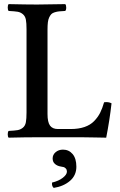

<svg xmlns="http://www.w3.org/2000/svg" viewBox="-20 -667 584 933"><path d="M377 0H160.2Q104 0 22 2Q17.6 -2.4 17.6 -14.4Q17.6 -26.4 22 -30.8Q51.8 -32.2 65.7 -34.7Q79.6 -37.1 91.1 -46.4Q102.5 -55.7 105.7 -72.8Q108.9 -89.8 108.9 -121.1V-524.9Q108.9 -555.2 105.7 -571.8Q102.5 -588.4 91.3 -597.9Q80.1 -607.4 65.7 -609.9Q51.3 -612.3 22 -613.8Q17.6 -618.2 17.6 -630.4Q17.6 -642.6 22 -647Q107.9 -645 160.2 -645Q182.6 -645 296.9 -647Q301.8 -642.6 301.8 -630.4Q301.8 -618.2 296.9 -613.8Q278.3 -612.8 267.8 -611.8Q257.3 -610.8 246.1 -607.4Q234.9 -604 229.5 -598.4Q224.1 -592.8 219.2 -582.8Q214.4 -572.8 212.6 -558.3Q210.9 -543.9 210.9 -522.9V-112.8Q210.9 -73.2 223.1 -56.6Q235.4 -40 261.2 -40H323.2Q361.8 -40 390.4 -49.8Q418.9 -59.6 437.3 -78.4Q455.6 -97.2 466.6 -118.9Q477.5 -140.6 485.8 -169.9Q505.9 -173.3 522 -165Q512.7 -82 496.1 2Q494.1 2 443.4 1Q392.6 0 377 0ZM286.1 60.1Q314.5 60.1 332.8 81.5Q351.1 103 351.1 143.1Q351.1 185.1 320.3 211.7Q289.6 238.3 241.2 246.1Q231 238.3 232.9 220.2Q265.6 212.4 285.4 196.8Q305.2 181.2 305.2 167Q305.2 157.7 300 152.1Q294.9 146.5 289.6 145Q284.2 143.6 274.9 142.1Q258.8 139.6 247.3 129.9Q235.8 120.1 235.8 103Q235.8 84.5 250.5 72.3Q265.1 60.1 286.1 60.1Z"/></svg>

Font: Common Serif Medium
Style: Regular
Weight: 500
Designer: Philipp H. Poll, Khaled Hosny
Foundry: Stefan Peev, Context Ltd.
Version: Version 1.026